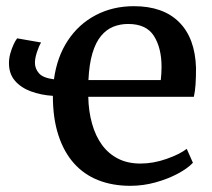

<svg xmlns="http://www.w3.org/2000/svg" viewBox="-20 -590 686 621"><path d="M401.5 11Q344 11 297.8 -7.2Q251.5 -25.5 219 -62Q186.5 -98.5 168.8 -153Q151 -207.5 151 -280Q112 -282.5 79.8 -294.5Q47.5 -306.5 28.2 -329Q9 -351.5 9 -385.5Q9 -401 13.2 -416.5Q17.5 -432 23.5 -445.2Q29.5 -458.5 35.5 -466L113 -452.5Q106 -441.5 99.5 -421.5Q93 -401.5 93 -387Q93 -368 106 -353Q119 -338 154.5 -333.5Q164.5 -406.5 199.8 -459.5Q235 -512.5 290 -541.2Q345 -570 413 -570Q507.5 -570 559.2 -518.5Q611 -467 614 -370.5Q614 -340 612.5 -317.2Q611 -294.5 607 -277H265.5Q266.5 -229.5 277.8 -189.8Q289 -150 310 -121.2Q331 -92.5 362 -76.8Q393 -61 434 -61Q476 -61 518.5 -76Q561 -91 584 -108.5L604 -63.5Q586.5 -45 554.5 -28Q522.5 -11 482.8 0Q443 11 401.5 11ZM266 -331H500Q501 -339.5 501.8 -352Q502.5 -364.5 502.5 -374Q502.5 -434.5 478 -473.5Q453.5 -512.5 394.5 -512.5Q368.5 -512.5 346.2 -503.5Q324 -494.5 306.8 -473.8Q289.5 -453 279 -418Q268.5 -383 266 -331Z"/></svg>

Font: Merriweather Medium
Style: Regular
Weight: 500
Version: Version 2.100